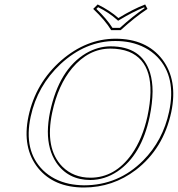

<svg xmlns="http://www.w3.org/2000/svg" viewBox="-20 -832 798 862"><path d="M749 -329.1Q713.9 -164.6 590.3 -69.3Q486.3 9.8 356.9 9.8Q222.7 9.8 151.4 -77.1Q78.1 -168 107.9 -310.1Q140.1 -460.4 255.9 -561.5Q367.7 -657.7 498 -658.2Q637.7 -658.2 709 -564.9Q778.8 -472.2 749 -329.1ZM475.6 -613.8Q377.9 -613.8 303.7 -525.9Q240.7 -450.2 214.4 -327.1Q180.2 -165.5 259.8 -84Q310.1 -34.2 386.2 -34.2Q496.1 -34.2 571.3 -139.6Q620.1 -209.5 642.1 -310.1Q691.9 -544.9 559.1 -599.6Q522.5 -613.8 475.6 -613.8ZM479 -696.8Q452.1 -741.2 398.4 -792L418.5 -812Q473.1 -785.2 511.7 -751Q577.1 -791 631.8 -812L642.1 -792Q584.5 -753.9 522 -696.8ZM739.3 -331.1Q772.5 -486.3 686.5 -576.2Q638.2 -625.5 564 -641.6Q532.2 -647.9 498 -647.9Q364.3 -647.9 252.4 -544.9Q147.5 -446.8 117.7 -308.1Q85 -155.3 172.9 -67.9Q220.2 -22 291 -6.8Q322.8 -0.5 356.9 0Q511.7 0 622.6 -111.3Q711.4 -200.7 739.3 -331.1ZM475.6 -624Q617.2 -624 653.8 -504.9Q665 -467.3 665 -421.9Q664.6 -370.1 651.9 -308.1Q615.2 -134.8 506.8 -62Q450.2 -24.4 386.2 -23.9Q285.6 -23.9 232.4 -102.5Q194.8 -159.2 194.8 -241.2Q195.3 -283.2 204.6 -329.1Q245.1 -520.5 366.2 -592.8Q419.4 -623.5 475.6 -624ZM484.9 -707H518.6Q576.7 -759.8 629.4 -795.4L627 -799.3Q575.7 -778.3 516.6 -742.7L510.3 -738.8L504.9 -743.7Q468.8 -775.9 420.4 -799.8L412.6 -792Q459.5 -747.1 484.9 -707Z"/></svg>

Font: Linux Biolinum Outline O
Style: Italic
Weight: 400
Italic angle: -12°
Designer: Philipp H. Poll
Foundry: Philipp H. Poll
Version: Version 0.6.2